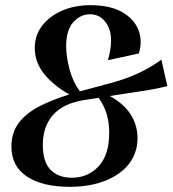

<svg xmlns="http://www.w3.org/2000/svg" viewBox="-20 -710 665 740"><path d="M510 -178Q510 -121 477.5 -79Q445 -37 386 -13.5Q327 10 248 10Q144 10 84 -29.5Q24 -69 24 -145Q24 -199 52.5 -236.5Q81 -274 131.5 -300Q182 -326 247 -346Q184 -382 149 -426.5Q114 -471 114 -525Q114 -574 142.5 -611Q171 -648 219.5 -669Q268 -690 328 -690Q404 -690 450.5 -663.5Q497 -637 513.5 -594.5Q530 -552 515 -504L396 -478Q420 -563 396.5 -609Q373 -655 327 -655Q290 -655 262.5 -624.5Q235 -594 235 -532Q235 -492 248 -443Q261 -394 288 -358L400 -388Q464 -405 511.5 -427Q559 -449 602 -480L625 -378Q584 -368 547 -362Q510 -356 475 -351L403 -340Q459 -309 484.5 -267.5Q510 -226 510 -178ZM145 -151Q145 -86 175 -55.5Q205 -25 257 -25Q319 -25 360 -69Q401 -113 401 -199Q401 -277 360 -333L302 -324Q223 -311 184 -266.5Q145 -222 145 -151Z"/></svg>

Font: Inria Serif
Style: Bold Italic
Weight: 700
Italic angle: -10°
Designer: Black Foundry Team
Foundry: Black Foundry
Version: Version 1.000; ttfautohint (v1.8.3)